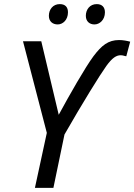

<svg xmlns="http://www.w3.org/2000/svg" viewBox="-20 -915 654 935"><path d="M240 0 294 -260C381 -412 467 -551 498 -594C527 -634 547 -646 568 -646C579 -646 586 -642 595 -641L614 -712C599 -716 579 -720 560 -720C507 -720 475 -694 435 -641C395 -587 319 -454 266 -356L181 -714H92L208 -268L150 0ZM440 -796C465 -796 491 -818 491 -855C491 -879 478 -895 451 -895C418 -895 398 -869 398 -838C398 -811 416 -796 440 -796ZM261 -796C286 -796 311 -818 311 -855C311 -879 299 -895 271 -895C238 -895 218 -869 218 -838C218 -811 236 -796 261 -796Z"/></svg>

Font: BC Sans
Style: Italic
Weight: 400
Italic angle: -12°
Designer: Monotype Design Team
Designer: Province of B.C.
Foundry: Monotype Imaging Inc.
Version: Version 2.000;GOOG;noto-source:20170915:90ef993387c0